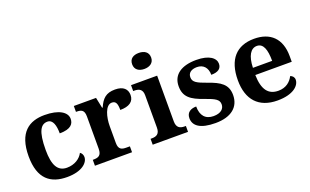

<svg xmlns="http://www.w3.org/2000/svg" viewBox="-85 -1192 2625 1624"><g transform="rotate(-20 1227.5 -380.0)"><path d="M295 10C430 10 489 -50 489 -100C489 -118 481 -136 465 -146C442 -100 389 -65 320 -65C236 -65 201 -132 201 -267C201 -438 238 -488 296 -488C346 -488 361 -428 361 -359C466 -359 490 -401 490 -444C490 -503 421 -549 292 -549C154 -549 47 -482 47 -266C47 -61 148 10 295 10Z M547 0H881V-53H849C809 -53 779 -61 779 -120V-273C779 -350 804 -453 863 -453C900 -453 910 -425 910 -370C989 -370 1035 -399 1035 -460C1035 -511 1002 -548 926 -548C844 -548 808 -511 777 -440H772L752 -536H552V-483H555C599 -483 626 -474 626 -415V-125C626 -62 596 -53 551 -53H547Z M1221 -626C1268 -626 1307 -649 1307 -698C1307 -749 1268 -770 1221 -770C1173 -770 1136 -749 1136 -698C1136 -649 1173 -626 1221 -626ZM1067 0H1385V-53H1373C1333 -53 1302 -67 1302 -124V-536H1067V-483H1079C1118 -483 1150 -469 1150 -416V-124C1150 -67 1120 -53 1079 -53H1067Z M1631 10C1771 10 1850 -55 1850 -163C1850 -259 1789 -297 1682 -334C1591 -366 1561 -384 1561 -427C1561 -465 1590 -489 1642 -489C1698 -489 1735 -452 1735 -386C1798 -386 1828 -410 1828 -453C1828 -501 1777 -548 1657 -548C1528 -548 1442 -496 1442 -389C1442 -293 1497 -253 1611 -214C1699 -183 1732 -165 1732 -122C1732 -83 1702 -51 1635 -51C1562 -51 1523 -96 1523 -178C1479 -178 1435 -160 1435 -104C1435 -36 1492 10 1631 10Z M2189 10C2333 10 2392 -52 2392 -104C2392 -126 2377 -142 2358 -148C2335 -102 2292 -65 2224 -65C2134 -65 2087 -123 2084 -257H2412V-308C2412 -467 2323 -549 2178 -549C2020 -549 1930 -453 1930 -265C1930 -91 2019 10 2189 10ZM2259 -321H2086C2089 -427 2124 -484 2180 -484C2237 -484 2259 -423 2259 -321Z"/></g></svg>

Font: Noto Serif Telugu
Style: Bold
Weight: 700
Designer: Jelle Bosma - Monotype Design Team
Foundry: Monotype Imaging Inc.
Version: Version 2.005